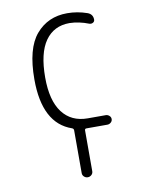

<svg xmlns="http://www.w3.org/2000/svg" viewBox="-84 -591 669 872"><g transform="rotate(-10 250.0 -155.0)"><path d="M217.8 -11.7Q87.9 -56.6 87.9 -259.8Q87.9 -402.3 142.6 -466.3Q197.3 -530.3 286.1 -530.3Q333 -530.3 377.9 -514.6Q402.3 -505.9 402.3 -480.5Q402.3 -471.7 394.5 -467.3Q386.7 -462.9 377.9 -465.8Q333 -483.4 289.1 -484.4Q216.8 -484.4 177.2 -428.2Q137.7 -372.1 137.7 -259.8Q137.7 -153.3 179.2 -98.6Q220.7 -43.9 295.9 -43.9H378.9Q387.7 -43.9 395 -37.6Q402.3 -31.2 402.3 -22Q402.3 -12.7 395 -6.3Q387.7 0 378.9 0H293H282.2Q274.4 0 274.4 7.8V196.3Q274.4 206.1 267.1 212.9Q259.8 219.7 250 219.7Q240.2 219.7 232.9 212.9Q225.6 206.1 225.6 196.3V-1Q225.6 -8.8 217.8 -11.7Z"/></g></svg>

Font: Rounded-X Mgen+ 2m light
Style: Regular
Weight: 200
Designer: [Source Han Sans]
Ryoko NISHIZUKA  (kana & ideographs); Paul D. Hunt (Latin, Greek & Cyrillic); Wenlong ZHANG  (bopomofo
Version: Version 1.059.20150602